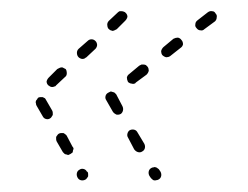

<svg xmlns="http://www.w3.org/2000/svg" viewBox="-20 -435 442 342"><path d="M251 -116Q252 -114 254 -114Q256 -113 258 -114Q260 -114 262 -115Q266 -117 267 -121Q268 -125 266 -129L264 -132Q263 -134 261 -135Q259 -137 257 -137Q256 -138 254 -137Q252 -137 250 -136Q246 -134 245 -130Q244 -126 246 -122L248 -119Q249 -117 251 -116ZM124 -114Q128 -113 132 -115Q134 -116 135 -118Q136 -119 137 -121Q137 -123 137 -125Q137 -127 136 -129H135Q133 -133 129 -134Q125 -135 122 -133Q118 -131 117 -127Q116 -123 118 -119Q120 -115 124 -114ZM95 -161Q96 -160 98 -160Q100 -159 102 -159Q104 -160 106 -161Q107 -162 109 -163Q110 -165 110 -167Q111 -169 111 -171Q110 -173 109 -174L99 -193Q98 -195 96 -196Q95 -197 93 -198Q91 -198 89 -198Q87 -198 85 -197Q83 -196 82 -194Q81 -193 80 -191Q80 -189 80 -187Q80 -185 81 -183L92 -164Q93 -163 95 -161ZM226 -164Q230 -163 233 -165Q237 -167 238 -171Q239 -175 237 -179L225 -199Q223 -203 219 -204Q215 -205 211 -203Q208 -201 207 -197Q206 -193 208 -190L219 -169Q222 -165 226 -164ZM62 -223Q66 -222 69 -224Q71 -225 72 -227Q73 -229 74 -230Q74 -232 74 -234Q74 -236 73 -238L62 -257Q61 -259 60 -260Q58 -261 56 -262Q54 -262 52 -262Q50 -262 48 -261Q47 -260 46 -258Q44 -256 44 -255Q43 -253 44 -251Q44 -249 45 -247L56 -228Q58 -224 62 -223ZM187 -231Q191 -230 195 -232Q198 -234 199 -238Q200 -242 198 -246L187 -267Q186 -268 184 -270Q182 -271 181 -271Q179 -272 177 -272Q175 -271 173 -270Q169 -268 168 -264Q167 -260 169 -257L181 -236Q183 -233 187 -231ZM63 -290Q63 -286 66 -283Q68 -282 69 -281Q71 -280 73 -280Q75 -280 77 -281Q79 -281 80 -283L96 -298Q99 -300 99 -305Q99 -309 97 -312Q95 -313 93 -314Q92 -315 90 -315Q88 -315 86 -314Q84 -313 82 -312L67 -297Q64 -294 63 -290ZM206 -297Q206 -293 208 -289Q209 -288 211 -287Q213 -286 215 -286Q217 -285 219 -286Q221 -286 222 -288L241 -302Q244 -305 245 -309Q245 -313 243 -316Q241 -318 240 -319Q238 -320 236 -320Q234 -320 232 -320Q230 -319 228 -318L210 -303Q207 -301 206 -297ZM117 -341Q117 -336 120 -333Q121 -332 123 -331Q125 -330 127 -330Q129 -330 131 -331Q132 -332 134 -333L150 -348Q151 -349 152 -351Q153 -353 153 -355Q153 -357 152 -359Q152 -360 150 -362Q147 -365 143 -365Q139 -365 136 -362L120 -348Q117 -345 117 -341ZM267 -344Q267 -340 269 -337Q272 -334 276 -333Q280 -333 283 -335L302 -350Q305 -352 306 -356Q306 -361 303 -364Q301 -367 297 -368Q293 -368 289 -366L271 -351Q268 -348 267 -344ZM171 -391Q171 -387 173 -384Q175 -382 177 -381Q178 -381 180 -380Q182 -380 184 -381Q186 -382 188 -383L203 -398Q206 -401 207 -405Q207 -409 204 -412Q202 -414 201 -414Q199 -415 197 -415Q195 -415 193 -415Q191 -414 190 -413L174 -398Q171 -395 171 -391ZM328 -392Q327 -388 330 -385Q333 -381 337 -381Q341 -380 344 -383L363 -397Q366 -400 366 -404Q367 -408 364 -411Q362 -415 358 -415Q354 -416 350 -413L332 -399Q328 -396 328 -392Z"/></svg>

Font: FRB American Cursive Dashed Light
Style: Italic
Weight: 300
Italic angle: -25°
Version: Version 2.0;Modular Font Editor K font №1